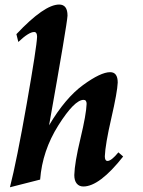

<svg xmlns="http://www.w3.org/2000/svg" viewBox="-20 -794 616 829"><path d="M22.9 14.6Q52.2 -100.1 95.5 -346.4Q138.7 -592.8 140.1 -635.3Q140.1 -655.8 127.4 -655.8Q104.5 -655.8 59.1 -612.8L50.8 -646.5Q171.4 -774.4 235.4 -774.4Q271.5 -774.4 271.5 -726.6Q270 -691.4 191.9 -252.9Q262.2 -371.1 338.6 -426.8Q415 -482.4 455.6 -482.4Q488.3 -482.4 488.3 -437.5Q486.8 -397.5 460.7 -283.9Q434.6 -170.4 432.6 -119.1Q432.6 -99.1 444.3 -99.1Q460.9 -99.1 491.2 -136.2L511.7 -118.2Q409.7 11.2 339.8 11.2Q321.8 11.2 311.3 -1.5Q300.8 -14.2 300.8 -38.1Q302.2 -91.3 327.4 -196Q352.5 -300.8 354 -345.7Q354 -362.8 340.8 -362.8Q301.3 -362.8 231.9 -252.7Q162.6 -142.6 153.3 -18.6Z"/></svg>

Font: Kelvinch
Style: Bold Italic
Weight: 700
Italic angle: -10°
Designer: Paul James Miller
Foundry: High-Logic / Made with FontCreator
Version: Version 3.30 September 23, 2016